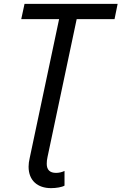

<svg xmlns="http://www.w3.org/2000/svg" viewBox="-20 -734 629 994"><path d="M286 -635 134 83C130 100 128 115 128 129C128 201 175 240 244 240C271 240 301 235 314 227V151C299 158 285 161 270 161C238 161 222 145 222 114C222 103 223 92 226 79L377 -635H573L589 -714H107L90 -635Z"/></svg>

Font: BC Sans
Style: Italic
Weight: 400
Italic angle: -12°
Designer: Monotype Design Team
Designer: Province of B.C.
Foundry: Monotype Imaging Inc.
Version: Version 2.000;GOOG;noto-source:20170915:90ef993387c0